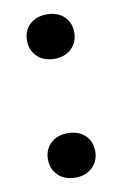

<svg xmlns="http://www.w3.org/2000/svg" viewBox="-66 -551 382 600"><g transform="rotate(-10 125.0 -251.0)"><path d="M125 8Q91 8 70.5 -12Q50 -32 50 -63Q50 -94 70.5 -113.5Q91 -133 125 -133Q159 -133 179.5 -113.5Q200 -94 200 -63Q200 -32 179.5 -12Q159 8 125 8ZM125 -369Q91 -369 70.5 -389Q50 -409 50 -440Q50 -471 70.5 -490.5Q91 -510 125 -510Q159 -510 179.5 -490.5Q200 -471 200 -440Q200 -409 179.5 -389Q159 -369 125 -369Z"/></g></svg>

Font: Roboto Serif 28pt Condensed Medium
Style: Regular
Weight: 500
Width: 3
Designer: Greg Gazdowicz
Foundry: Commercial Type
Version: Version 1.008